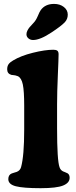

<svg xmlns="http://www.w3.org/2000/svg" viewBox="-20 -965 394 992"><path d="M246.1 -797.4Q187.5 -758.3 150.9 -758.3Q136.7 -758.3 126.7 -766.8Q116.7 -775.4 116.7 -788.1Q116.7 -797.4 121.8 -807.4Q127 -817.4 132.8 -824.2Q138.7 -831.1 152.3 -845.7Q165.5 -858.9 175.3 -882.3Q185.1 -905.8 190.4 -912.6Q213.4 -944.8 259.3 -944.8Q289.6 -944.8 309.8 -929Q330.1 -913.1 330.1 -889.2Q330.1 -866.7 314.9 -850.1Q295.9 -830.1 246.1 -797.4ZM105 -295.4V-418.5Q105 -494.6 97.9 -528.6Q90.8 -562.5 72.3 -571.3Q65.4 -574.2 59.3 -575.4Q53.2 -576.7 47.4 -577.1Q41.5 -577.6 38.6 -578.1Q17.1 -584.5 17.1 -606.9Q17.1 -623 24.2 -633.1Q31.2 -643.1 47.9 -652.8Q87.4 -676.8 150.1 -692.4Q212.9 -708 255.4 -708Q269.5 -708 276.1 -703.1Q282.7 -698.2 282.7 -684.6Q282.7 -663.1 278.8 -575.7Q274.9 -488.3 274.9 -425.8V-301.8Q274.9 -136.2 287.6 -101.1Q292.5 -85.9 305.7 -79.6Q307.6 -78.6 316.7 -75.2Q325.7 -71.8 329.6 -69.3Q339.8 -62.5 339.8 -46.4Q339.8 -20 305.7 -6.3Q271.5 7.3 190.4 7.3Q100.1 7.3 61.5 -2.7Q22.9 -12.7 22.9 -39.6Q22.9 -61.5 40.5 -68.8Q44.9 -70.8 54.2 -73.2Q63.5 -75.7 66.9 -77.1Q84 -84 88.9 -101.6Q105 -160.2 105 -295.4Z"/></svg>

Font: Cooper* ExtraBold
Style: Regular
Weight: 800
Designer: Owen Earl
Foundry: indestructible type*
Version: Version 0.001